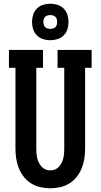

<svg xmlns="http://www.w3.org/2000/svg" viewBox="-20 -1003 540 1031"><path d="M250 8Q223 8 196.5 2Q170 -4 147.5 -18Q125 -32 108 -53.5Q91 -75 81 -100Q71 -125 67 -151.5Q63 -178 63 -205V-639H28V-735H211V-639H175V-205Q175 -192 176 -179Q177 -166 180 -153.5Q183 -141 189 -129Q195 -117 203.5 -107.5Q212 -98 224.5 -93Q237 -88 250 -88Q263 -88 275.5 -93Q288 -98 296.5 -107.5Q305 -117 311 -129Q317 -141 320 -153.5Q323 -166 324 -179Q325 -192 325 -205V-639H289V-735H472V-639H437V-205Q437 -178 433 -151.5Q429 -125 419 -100Q409 -75 392 -53.5Q375 -32 352.5 -18Q330 -4 303.5 2Q277 8 250 8ZM250 -787Q230 -787 211 -793Q192 -799 178 -813Q164 -827 158 -846Q152 -865 152 -885Q152 -905 158 -924Q164 -943 178 -957Q192 -971 211 -977Q230 -983 250 -983Q270 -983 289 -977Q308 -971 322 -957Q336 -943 342 -924Q348 -905 348 -885Q348 -865 342 -846Q336 -827 322 -813Q308 -799 289 -793Q270 -787 250 -787ZM250 -848Q257 -848 264.5 -850Q272 -852 277.5 -857.5Q283 -863 285 -870.5Q287 -878 287 -885Q287 -892 285 -899.5Q283 -907 277.5 -912.5Q272 -918 264.5 -920Q257 -922 250 -922Q243 -922 235.5 -920Q228 -918 222.5 -912.5Q217 -907 215 -899.5Q213 -892 213 -885Q213 -878 215 -870.5Q217 -863 222.5 -857.5Q228 -852 235.5 -850Q243 -848 250 -848Z"/></svg>

Font: Iosevka Curly Slab
Style: Bold
Weight: 700
Monospace: yes
Designer: Belleve Invis
Foundry: Belleve Invis
Version: Version 22.1.2; ttfautohint (v1.8.4)